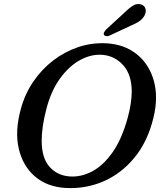

<svg xmlns="http://www.w3.org/2000/svg" viewBox="-20 -932 817 967"><path d="M515 -714Q606.5 -709 669 -658.8Q731.5 -608.5 754.8 -525Q778 -441.5 752.5 -338Q723.5 -218.5 657 -137.8Q590.5 -57 500.2 -18.2Q410 20.5 309 14.5Q217.5 9 156.2 -43.2Q95 -95.5 74.5 -183.5Q54 -271.5 85 -383.5Q105.5 -459 147.8 -521Q190 -583 248 -627.5Q306 -672 374.2 -694.8Q442.5 -717.5 515 -714ZM330 -43.5Q386.5 -39 443 -68.2Q499.5 -97.5 547 -165Q594.5 -232.5 624 -342Q634.5 -381 639 -413.8Q643.5 -446.5 643.5 -473.5Q642.5 -556.5 601 -603Q559.5 -649.5 499 -655.5Q442 -661 385 -630.5Q328 -600 282 -536.2Q236 -472.5 212.5 -379Q200.5 -332.5 195.2 -293.8Q190 -255 190 -223Q190 -136.5 229.2 -92.2Q268.5 -48 330 -43.5ZM600 -862Q626 -888 647.5 -902.2Q669 -916.5 691 -909.5Q709 -903.5 713 -887Q717 -870.5 707.5 -853Q697.5 -835.5 680.2 -824Q663 -812.5 636 -801.5L531 -752.5Q523 -749 515 -750Q507 -751 504 -756.5Q500.5 -763 504.8 -770.2Q509 -777.5 516 -785Z"/></svg>

Font: Fraunces 9pt S100
Style: Italic
Weight: 400
Italic angle: -16°
Version: Version 1.000; ttfautohint (v1.8.3)